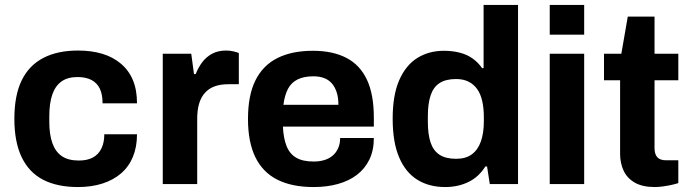

<svg xmlns="http://www.w3.org/2000/svg" viewBox="-20 -743 2784 775"><path d="M295 12Q211 12 154 -17.5Q97 -47 67.5 -108.5Q38 -170 38 -263Q38 -358 67.5 -418.5Q97 -479 154.5 -509Q212 -539 295 -539Q349 -539 392.5 -526Q436 -513 468 -486Q500 -459 516.5 -419.5Q533 -380 533 -326H394Q394 -362 383 -385Q372 -408 349.5 -420Q327 -432 293 -432Q253 -432 228 -414Q203 -396 191 -361Q179 -326 179 -274V-251Q179 -200 191.5 -165Q204 -130 230 -112.5Q256 -95 298 -95Q332 -95 354.5 -107Q377 -119 389 -143Q401 -167 401 -201H533Q533 -150 516.5 -110Q500 -70 468.5 -43Q437 -16 393 -2Q349 12 295 12Z M637 0V-526H752L763 -444H770Q780 -470 796 -491.5Q812 -513 836 -526Q860 -539 892 -539Q909 -539 923 -535.5Q937 -532 944 -529V-403H901Q870 -403 846.5 -394.5Q823 -386 807 -368Q791 -350 783.5 -324Q776 -298 776 -263V0Z M1246 12Q1159 12 1100 -17.5Q1041 -47 1011 -108Q981 -169 981 -263Q981 -358 1011 -418.5Q1041 -479 1099.5 -508.5Q1158 -538 1243 -538Q1323 -538 1378 -509.5Q1433 -481 1461 -421.5Q1489 -362 1489 -268V-232H1122Q1124 -186 1136.5 -154Q1149 -122 1175.5 -106.5Q1202 -91 1246 -91Q1270 -91 1289.5 -97Q1309 -103 1323 -115Q1337 -127 1345 -145Q1353 -163 1353 -186H1489Q1489 -136 1471 -99Q1453 -62 1421 -37.5Q1389 -13 1344.5 -0.5Q1300 12 1246 12ZM1124 -320H1346Q1346 -350 1338.5 -372Q1331 -394 1318 -408Q1305 -422 1286.5 -428.5Q1268 -435 1245 -435Q1207 -435 1181.5 -422.5Q1156 -410 1142.5 -384.5Q1129 -359 1124 -320Z M1777 12Q1712 12 1664.5 -17.5Q1617 -47 1591 -108Q1565 -169 1565 -264Q1565 -359 1591.5 -419.5Q1618 -480 1664.5 -509Q1711 -538 1772 -538Q1806 -538 1835.5 -530.5Q1865 -523 1887.5 -507Q1910 -491 1926 -468H1932V-723H2071V0H1957L1946 -71H1939Q1913 -29 1871 -8.5Q1829 12 1777 12ZM1821 -102Q1860 -102 1884.5 -120Q1909 -138 1921 -172Q1933 -206 1933 -253V-271Q1933 -306 1926.5 -335Q1920 -364 1906 -383.5Q1892 -403 1871 -413.5Q1850 -424 1821 -424Q1779 -424 1754 -407.5Q1729 -391 1718 -357.5Q1707 -324 1707 -274V-251Q1707 -201 1718 -168Q1729 -135 1754 -118.5Q1779 -102 1821 -102Z M2199 -603V-723H2338V-603ZM2199 0V-526H2338V0Z M2623 12Q2573 12 2542 -6Q2511 -24 2497 -54.5Q2483 -85 2483 -122V-419H2418V-526H2488L2514 -676H2622V-526H2718V-419H2622V-145Q2622 -121 2633 -108.5Q2644 -96 2669 -96H2718V-4Q2706 0 2690 3.5Q2674 7 2656 9.5Q2638 12 2623 12Z"/></svg>

Font: Archivo SemiBold
Style: Bold
Weight: 700
Version: Version 2.001